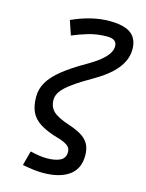

<svg xmlns="http://www.w3.org/2000/svg" viewBox="-141 -826 868 1143"><g transform="rotate(15 293.0 -254.0)"><path d="M236.8 233.9Q211.9 233.9 182.9 230.5Q153.8 227.1 111.8 219.2L135.7 129.4Q168.9 137.2 192.4 140.6Q215.8 144 236.8 144Q290.5 144 320.8 128.4Q351.1 112.8 351.1 75.7Q351.1 49.8 330.1 35.2Q309.1 20.5 271 9.8Q201.2 -10.3 159.7 -36.4Q118.2 -62.5 100.3 -100.3Q82.5 -138.2 82.5 -193.8Q82.5 -242.7 107.4 -284.9Q132.3 -327.1 185.5 -369.9Q238.8 -412.6 323.2 -460.9Q371.6 -488.8 401.6 -513.7Q431.6 -538.6 445.3 -561Q459 -583.5 459 -603.5Q459 -627.4 444.3 -638.4Q429.7 -649.4 398.9 -649.4Q338.4 -649.4 285.9 -634Q233.4 -618.7 188 -599.1L158.2 -687Q216.3 -713.4 274.2 -727.8Q332 -742.2 390.1 -742.2Q479 -742.2 521.2 -710.9Q563.5 -679.7 563.5 -612.8Q563.5 -573.7 544.9 -535.6Q526.4 -497.6 486.8 -460.7Q447.3 -423.8 383.8 -387.2Q314.9 -347.7 271.5 -316.7Q228 -285.6 207.5 -258.8Q187 -231.9 187 -203.1Q187 -159.2 215.1 -132.6Q243.2 -106 313.5 -83Q358.4 -68.4 390.1 -50Q421.9 -31.7 438.7 -3.4Q455.6 24.9 455.6 69.8Q455.6 151.9 397.9 192.9Q340.3 233.9 236.8 233.9Z"/></g></svg>

Font: Cascadia Mono NF
Style: Italic
Weight: 400
Italic angle: -10°
Monospace: yes
Designer: Aaron Bell
Foundry: Saja Typeworks
Version: Version 2404.023